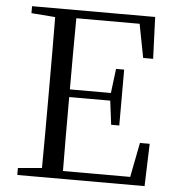

<svg xmlns="http://www.w3.org/2000/svg" viewBox="-52 -777 756 825"><g transform="rotate(5 326.0 -364.0)"><path d="M548 -548H591L584 -728H53V-698L156 -690C157 -591 157 -491 157 -391V-337C157 -236 157 -137 156 -39L53 -30V0H602L608 -183H566L537 -34H247C246 -133 246 -235 246 -353H423L436 -250H471V-491H436L423 -386H246C246 -495 246 -596 247 -693H520Z"/></g></svg>

Font: Source Han Serif CN
Style: Regular
Weight: 400
Designer: Ryoko NISHIZUKA 西塚涼子 (kana & ideographs); Frank Grießhammer (Latin, Greek & Cyrillic); Wenlong ZHANG 张文龙 (bopomofo); San
Foundry: Adobe
Version: Version 2.003;hotconv 1.1.1;makeotfexe 2.6.0